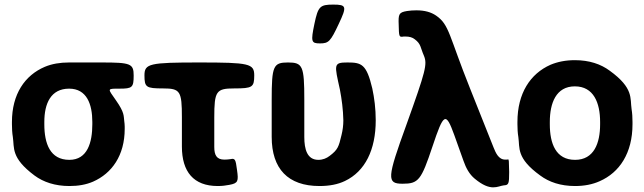

<svg xmlns="http://www.w3.org/2000/svg" viewBox="-20 -800 2806 836"><path d="M562 -471C562 -523 549 -528 422 -528H281C241 -528 206 -522 175 -509C88 -472 32 -390 32 -269V-259C32 -240 33 -221 36 -203C43 -156 27 -113 130 -36C169 -7 220 10 282 10C321 10 355 4 385 -9C467 -45 523 -123 523 -239V-249C523 -257 522 -265 521 -273C518 -295 523 -309 485 -363C449 -415 444 -414 500 -414C556 -414 562 -419 562 -471ZM281 -414C358 -414 382 -346 382 -269V-259C382 -180 361 -104 282 -104C198 -104 173 -175 173 -259V-269C173 -349 201 -414 281 -414Z M928 10C947 10 963 8 978 5C1017 -2 1019 -11 1012 -60C1006 -108 1003 -111 983 -107C976 -106 968 -105 957 -105C923 -105 913 -125 913 -160V-288C913 -403 921 -415 1000 -415C1079 -415 1087 -420 1087 -472C1087 -523 1065 -528 848 -528C631 -528 609 -523 609 -472C609 -420 616 -415 690 -415C765 -415 772 -403 772 -289V-162C772 -52 823 10 928 10Z M1371 10C1414 10 1451 3 1482 -12C1570 -54 1616 -148 1616 -276C1616 -327 1610 -373 1601 -415C1576 -521 1554 -528 1493 -528C1431 -528 1436 -519 1460 -410C1468 -368 1474 -323 1475 -276C1475 -254 1472 -232 1467 -212C1455 -161 1451 -148 1415 -121C1402 -111 1386 -104 1366 -104C1317 -104 1305 -151 1305 -203V-366C1305 -513 1298 -528 1234 -528C1170 -528 1163 -513 1163 -366V-204C1163 -65 1234 10 1371 10ZM1349 -696C1333 -619 1335 -611 1373 -611C1411 -611 1419 -619 1455 -696C1491 -772 1489 -780 1431 -780C1373 -780 1365 -772 1349 -696Z M1716 -692C1717 -644 1718 -639 1731 -640C1735 -641 1740 -641 1745 -641C1763 -641 1776 -637 1786 -629C1814 -608 1810 -593 1826 -557C1841 -520 1834 -492 1750 -258C1665 -24 1663 0 1733 0C1802 0 1814 -15 1863 -162C1912 -309 1921 -314 1958 -212L1998 -100C2009 -68 2024 -41 2047 -22C2118 37 2147 10 2174 7C2195 6 2197 0 2197 -51C2196 -101 2196 -106 2192 -106C2189 -105 2188 -105 2184 -105H2180C2150 -105 2138 -136 2129 -158L2027 -414C1934 -646 1937 -692 1879 -732C1857 -747 1830 -755 1793 -755C1779 -755 1765 -754 1752 -752C1717 -746 1714 -739 1716 -692Z M2233 -269V-259C2233 -240 2234 -221 2237 -203C2244 -156 2227 -112 2332 -36C2371 -7 2421 10 2484 10C2524 10 2560 3 2591 -11C2678 -49 2734 -134 2734 -259V-269C2734 -288 2733 -307 2730 -325C2723 -372 2740 -416 2635 -492C2596 -521 2546 -538 2483 -538C2443 -538 2408 -531 2377 -518C2289 -479 2233 -394 2233 -269ZM2593 -269V-259C2593 -176 2566 -104 2484 -104C2400 -104 2374 -175 2374 -259V-269C2374 -351 2401 -424 2483 -424C2565 -424 2593 -352 2593 -269Z"/></svg>

Font: Asimov Print
Style: A
Weight: 500
Designer: Google
Version: Version 2.000980: 2014